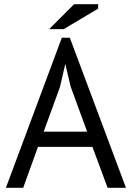

<svg xmlns="http://www.w3.org/2000/svg" viewBox="-20 -890 625 910"><path d="M8 0ZM418 -194H160L90 0H8L273 -711H311L577 0H490ZM187 -266H393L315 -479L290 -585H289L264 -477ZM331 -870H445V-849L282 -752H213Z"/></svg>

Font: PT Sans
Style: Regular
Weight: 400
Designer: A.Korolkova, O.Umpeleva, V.Yefimov
Foundry: ParaType Ltd
Version: Version 2.003